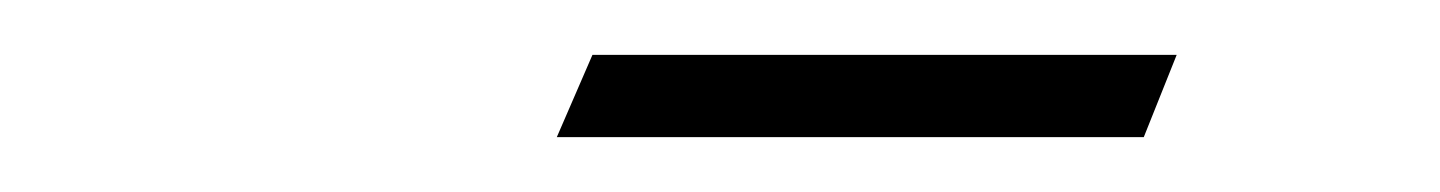

<svg xmlns="http://www.w3.org/2000/svg" viewBox="-20 -461 525 70"><path d="M409 -441 397 -411H183L196 -441Z"/></svg>

Font: #9Slide05 Great Vibes
Style: Regular
Weight: 400
Designer: Robert E. Leuschke
Foundry: Robert E. Leuschke
Version: Version 1.001